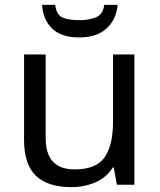

<svg xmlns="http://www.w3.org/2000/svg" viewBox="-20 -760 658 790"><path d="M533 -536V0H461L448 -71H444Q418 -29 372 -9.5Q326 10 274 10Q177 10 128 -36.5Q79 -83 79 -185V-536H168V-191Q168 -63 287 -63Q376 -63 410.5 -113Q445 -163 445 -257V-536ZM464 -740Q459 -680 418.5 -643Q378 -606 306 -606Q232 -606 194.5 -642.5Q157 -679 153 -740H207Q212 -699 237 -688Q262 -677 308 -677Q347 -677 375.5 -689Q404 -701 409 -740Z"/></svg>

Font: Noto Sans Tai Viet
Style: Regular
Weight: 400
Designer: Monotype Design Team
Foundry: Monotype Imaging Inc.
Version: Version 2.003; ttfautohint (v1.8.4.7-5d5b)